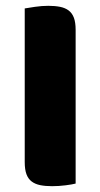

<svg xmlns="http://www.w3.org/2000/svg" viewBox="-20 -635 345 660"><path d="M240 -4Q229 -1 205.5 2Q182 5 159 5Q136 5 118.5 1.5Q101 -2 89 -11Q77 -20 71 -36Q65 -52 65 -78V-606Q76 -608 100 -611.5Q124 -615 146 -615Q169 -615 186.5 -611.5Q204 -608 216 -599Q228 -590 234 -574Q240 -558 240 -532Z"/></svg>

Font: Baloo Tammudu
Style: Regular
Weight: 400
Designer: Omkar Shende and Ek Type
Foundry: Ek Type
Version: Version 1.007;PS 1.000;hotconv 1.0.88;makeotf.lib2.5.647800